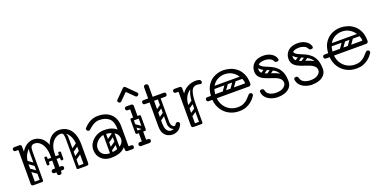

<svg xmlns="http://www.w3.org/2000/svg" viewBox="-17 -1491 4495 2268"><g transform="rotate(-20 2230.5 -357.5)"><path d="M124 -250Q124 -341 152.5 -398Q181 -455 224 -482Q267 -509 310 -509Q354 -509 396 -484Q438 -459 465 -402.5Q492 -346 492 -250H437Q437 -322 418.5 -368Q400 -414 371 -436.5Q342 -459 310 -459Q279 -459 244 -436.5Q209 -414 184 -368Q159 -322 159 -250ZM131 0Q104 0 104 -26V-475Q104 -501 131 -501Q159 -501 159 -475V-26Q159 0 131 0ZM464 -8Q437 -8 437 -34V-274Q437 -300 464 -300Q492 -300 492 -274V-34Q492 -8 464 -8ZM798 0Q771 0 771 -26V-256Q771 -282 798 -282Q826 -282 826 -256V-26Q826 0 798 0ZM457 -252Q457 -388 507.5 -449.5Q558 -511 635 -511Q668 -511 701.5 -498.5Q735 -486 763.5 -457Q792 -428 809 -377.5Q826 -327 826 -252H771Q771 -329 750 -374.5Q729 -420 698 -440.5Q667 -461 635 -461Q601 -461 568 -438.5Q535 -416 513.5 -370Q492 -324 492 -252ZM155 -476Q153 -463 146 -459Q142 -452 121 -452H70Q58 -452 51 -459Q45 -465 45 -476Q45 -488 51 -493Q58 -500 70 -500H121Q132 -500 138 -498.5Q144 -497 145 -495Q149 -491 152 -486Q155 -481 155 -476ZM689 -118Q679 -133 693 -142L770 -196Q785 -206 794 -192Q805 -177 791 -168L714 -113Q708 -109 701 -110Q694 -111 689 -118ZM689 -216Q679 -231 693 -240L770 -294Q785 -304 794 -290Q805 -275 791 -266L714 -211Q708 -207 701 -208Q694 -209 689 -216ZM693 0Q676 0 676 -17V-379Q676 -396 693 -396Q711 -396 711 -380V-18Q711 0 693 0ZM310 -459Q278 -459 266.5 -440Q255 -421 255 -376V-281H220V-379Q220 -424 242.5 -451Q265 -478 293 -478ZM635 -461 639 -479Q711 -463 711 -389V-281H676V-376Q676 -421 669 -441Q662 -461 635 -461ZM114 -17Q114 -35 132 -35H235Q253 -35 253 -17Q253 0 234 0H131Q114 0 114 -17ZM678 -17Q678 -35 696 -35H799Q817 -35 817 -17Q817 0 798 0H695Q678 0 678 -17ZM556 -215Q556 -198 539 -198H385Q368 -198 368 -215Q368 -233 384 -233H538Q556 -233 556 -215ZM534 -178V-212Q534 -221 538 -225Q542 -229 551 -229Q561 -229 565 -225Q568 -222 568 -213V-179Q568 -161 550 -161Q534 -161 534 -178ZM568 -251V-217Q568 -208 565 -205Q561 -201 551 -201Q542 -201 538 -205Q534 -209 534 -218V-252Q534 -269 550 -269Q568 -269 568 -251ZM360 -178V-212Q360 -221 364 -225Q368 -229 377 -229Q382 -229 385.5 -228Q389 -227 391 -225Q394 -222 394 -213V-179Q394 -161 376 -161Q360 -161 360 -178ZM394 -251V-217Q394 -208 391 -205Q389 -203 385.5 -202Q382 -201 377 -201Q368 -201 364 -205Q360 -209 360 -218V-252Q360 -269 376 -269Q394 -269 394 -251ZM130 -198Q140 -211 153 -202L247 -136Q261 -127 250 -111Q240 -98 227 -107L133 -173Q128 -177 126.5 -184Q125 -191 130 -198ZM130 -296Q140 -309 153 -300L247 -234Q261 -225 250 -209Q240 -196 227 -205L133 -271Q128 -275 126.5 -282Q125 -289 130 -296ZM237 0Q220 0 220 -17V-349Q220 -366 237 -366Q255 -366 255 -350V-18Q255 0 237 0ZM141 0Q124 0 124 -17V-349Q124 -366 141 -366Q159 -366 159 -350V-18Q159 0 141 0ZM387 -75Q387 -86 394 -92Q401 -99 413 -99H462Q474 -99 481 -93Q488 -86 488 -75Q488 -63 481 -56Q474 -50 462 -50H413Q401 -50 394 -57Q387 -63 387 -75ZM541 -75Q541 -63 534 -57Q527 -50 515 -50H466Q455 -50 447 -56Q440 -63 440 -75Q440 -86 447 -93Q455 -99 466 -99H515Q527 -99 534 -92Q541 -86 541 -75Z M1289 -24Q1289 -29 1292 -34Q1295 -39 1299 -43Q1301 -45 1306.5 -46.5Q1312 -48 1323 -48H1374Q1386 -48 1393 -41Q1399 -36 1399 -24Q1399 -13 1393 -7Q1386 0 1374 0H1323Q1302 0 1298 -7Q1291 -11 1289 -24ZM1104 10Q1029 10 982.5 -34.5Q936 -79 936 -149Q936 -198 963 -238Q990 -278 1035.5 -302.5Q1081 -327 1134 -327Q1195 -327 1233.5 -311Q1272 -295 1289 -278Q1289 -379 1244 -418.5Q1199 -458 1122 -458Q1085 -458 1051.5 -439.5Q1018 -421 996 -400Q985 -389 978.5 -385Q972 -381 966 -381Q953 -381 944 -393Q938 -401 938 -409Q938 -417 946 -425Q985 -467 1028 -488.5Q1071 -510 1122 -510Q1226 -510 1284 -454Q1342 -398 1342 -300V-26Q1342 0 1314 0Q1287 0 1287 -26V-58Q1251 -18 1204 -4Q1157 10 1104 10ZM1114 -46Q1154 -46 1194.5 -59Q1235 -72 1262 -98Q1289 -124 1289 -161Q1289 -204 1264 -229Q1239 -254 1201.5 -265.5Q1164 -277 1127 -277Q1094 -277 1062.5 -259Q1031 -241 1010.5 -212Q990 -183 990 -150Q990 -104 1020.5 -75Q1051 -46 1114 -46ZM1121 -78Q1111 -93 1125 -102L1202 -156Q1217 -166 1226 -152Q1237 -137 1223 -128L1146 -73Q1140 -69 1133 -70Q1126 -71 1121 -78ZM1121 -176Q1111 -191 1125 -200L1202 -254Q1217 -264 1226 -250Q1237 -235 1223 -226L1146 -171Q1140 -167 1133 -168Q1126 -169 1121 -176ZM1221 -17Q1204 -17 1204 -34V-287Q1204 -304 1221 -304Q1239 -304 1239 -288V-35Q1239 -17 1221 -17ZM1125 -17Q1108 -17 1108 -34V-287Q1108 -304 1125 -304Q1143 -304 1143 -288V-35Q1143 -17 1125 -17Z M1479 -452Q1467 -452 1460 -459Q1454 -465 1454 -476Q1454 -488 1460 -493Q1467 -500 1479 -500H1530Q1541 -500 1547 -498.5Q1553 -497 1554 -495Q1562 -487 1562 -476Q1561 -465 1555 -459Q1552 -456 1546.5 -454Q1541 -452 1530 -452ZM1471 -170Q1471 -187 1488 -187H1585Q1602 -187 1602 -170Q1602 -152 1586 -152H1488Q1481 -152 1476 -156.5Q1471 -161 1471 -170ZM1536 -3Q1509 -3 1509 -29V-158Q1509 -184 1536 -184Q1564 -184 1564 -158V-29Q1564 -3 1536 -3ZM1536 -314Q1509 -314 1509 -340V-474Q1509 -500 1536 -500Q1564 -500 1564 -474V-340Q1564 -314 1536 -314ZM1471 -332Q1471 -349 1488 -349H1585Q1602 -349 1602 -332Q1602 -314 1586 -314H1488Q1481 -314 1476 -318.5Q1471 -323 1471 -332ZM1476 -267Q1486 -280 1499 -271L1593 -205Q1607 -196 1596 -180Q1586 -167 1573 -176L1479 -242Q1474 -246 1472.5 -253Q1471 -260 1476 -267ZM1584 -153Q1567 -153 1567 -170V-326Q1567 -343 1584 -343Q1602 -343 1602 -327V-171Q1602 -153 1584 -153ZM1488 -153Q1471 -153 1471 -170V-326Q1471 -343 1488 -343Q1506 -343 1506 -327V-171Q1506 -153 1488 -153ZM1459 -25Q1459 -36 1466 -42Q1473 -49 1485 -49H1534Q1546 -49 1553 -43Q1560 -36 1560 -25Q1560 -13 1553 -6Q1546 0 1534 0H1485Q1473 0 1466 -7Q1459 -13 1459 -25ZM1613 -25Q1613 -13 1606 -7Q1599 0 1587 0H1538Q1527 0 1519 -6Q1512 -13 1512 -25Q1512 -36 1519 -43Q1527 -49 1538 -49H1587Q1599 -49 1606 -42Q1613 -36 1613 -25ZM1441 -574Q1435 -568 1426 -568Q1416 -568 1408 -576Q1399 -585 1399 -594Q1399 -602 1406 -609L1513 -716Q1522 -725 1531 -725Q1540 -725 1549 -716L1656 -609Q1663 -602 1663 -594Q1663 -585 1654 -576Q1646 -568 1636 -568Q1627 -568 1621 -574L1531 -663Z M1881 0Q1850 0 1820.5 -14Q1791 -28 1772 -61Q1753 -94 1753 -150V-640Q1753 -650 1760.5 -658Q1768 -666 1782 -666Q1794 -666 1802 -657.5Q1810 -649 1810 -640Q1810 -572 1809.5 -516Q1809 -460 1809 -407.5Q1809 -355 1808.5 -299Q1808 -243 1808 -175Q1808 -105 1829 -77.5Q1850 -50 1881 -50Q1901 -50 1919.5 -62Q1938 -74 1951 -99Q1962 -120 1979 -120Q1983 -120 1989 -118Q2005 -112 2005 -93Q2005 -86 2002 -80Q1980 -35 1948 -17.5Q1916 0 1881 0ZM1696 -450Q1670 -450 1670 -475Q1670 -500 1696 -500H1948Q1974 -500 1974 -475Q1974 -450 1948 -450ZM1875 -485Q1892 -485 1892 -468V-154Q1892 -137 1875 -137Q1857 -137 1857 -153V-467Q1857 -485 1875 -485ZM1951 -99V-73Q1931 -52 1909 -60Q1887 -68 1872 -92Q1857 -116 1857 -144V-252H1892V-157Q1892 -127 1903.5 -109Q1915 -91 1929.5 -88Q1944 -85 1951 -99ZM1804 -299Q1789 -288 1780 -302Q1776 -307 1775.5 -314Q1775 -321 1783 -327L1860 -381Q1875 -391 1885 -377Q1889 -371 1888.5 -364.5Q1888 -358 1881 -353ZM1802 -200Q1787 -189 1778 -203Q1774 -208 1773.5 -215Q1773 -222 1781 -228L1858 -282Q1873 -292 1883 -278Q1887 -272 1886.5 -265.5Q1886 -259 1879 -254Z M2129 -240Q2129 -331 2160 -389.5Q2191 -448 2242 -476.5Q2293 -505 2351 -505Q2372 -505 2390 -500Q2401 -497 2408 -490Q2415 -483 2415 -472Q2415 -448 2395 -448Q2388 -448 2375 -451.5Q2362 -455 2350 -455Q2304 -455 2263.5 -433.5Q2223 -412 2197.5 -366.5Q2172 -321 2172 -249ZM2144 0Q2117 0 2117 -26V-474Q2117 -500 2144 -500Q2172 -500 2172 -474V-26Q2172 0 2144 0ZM2169 -476Q2169 -470 2165.5 -465.5Q2162 -461 2160 -459Q2157 -456 2151.5 -454Q2146 -452 2135 -452H2084Q2072 -452 2065 -459Q2059 -465 2059 -476Q2059 -487 2065 -493Q2072 -500 2084 -500H2135Q2146 -500 2152 -498.5Q2158 -497 2159 -495Q2163 -491 2166 -486Q2169 -481 2169 -476ZM2239 0Q2223 0 2223 -16V-245Q2223 -338 2240 -389Q2257 -440 2285 -460.5Q2313 -481 2347 -481L2350 -455Q2295 -455 2276.5 -400.5Q2258 -346 2258 -246V-16Q2258 0 2242 0ZM2126 -17Q2126 -35 2144 -35H2240Q2258 -35 2258 -17Q2258 0 2239 0H2143Q2126 0 2126 -17ZM2172 -221Q2157 -210 2148 -224Q2144 -229 2143.5 -236Q2143 -243 2151 -249L2228 -303Q2243 -313 2253 -299Q2257 -293 2256.5 -286.5Q2256 -280 2249 -275ZM2170 -122Q2155 -111 2146 -125Q2142 -130 2141.5 -137Q2141 -144 2149 -150L2226 -204Q2241 -214 2251 -200Q2255 -194 2254.5 -187.5Q2254 -181 2247 -176Z M2716 10Q2646 10 2590.5 -19.5Q2535 -49 2500.5 -102Q2466 -155 2460 -225H2416Q2390 -225 2390 -250Q2390 -275 2416 -275H2460Q2465 -358 2501 -410Q2537 -462 2589.5 -486Q2642 -510 2698 -510Q2737 -510 2780.5 -497.5Q2824 -485 2861.5 -455.5Q2899 -426 2923 -376.5Q2947 -327 2947 -253Q2947 -245 2941 -235Q2935 -225 2921 -225H2515Q2521 -170 2548 -128.5Q2575 -87 2618.5 -63.5Q2662 -40 2716 -40Q2759 -40 2789 -54.5Q2819 -69 2840 -89.5Q2861 -110 2877 -129Q2883 -137 2889.5 -141.5Q2896 -146 2903 -146Q2907 -146 2912.5 -144.5Q2918 -143 2921 -141Q2931 -134 2931 -120Q2931 -114 2926 -106Q2921 -98 2903 -76Q2891 -61 2867 -41Q2843 -21 2805.5 -5.5Q2768 10 2716 10ZM2515 -276H2883Q2891 -276 2891 -283Q2891 -303 2879 -332.5Q2867 -362 2843 -391.5Q2819 -421 2782.5 -440.5Q2746 -460 2696 -460Q2652 -460 2612.5 -440.5Q2573 -421 2546.5 -380.5Q2520 -340 2515 -276ZM2801 -372H2904V-337H2801ZM2695 -366Q2708 -356 2699 -343L2633 -249Q2624 -235 2608 -246Q2595 -256 2604 -269L2670 -363Q2674 -368 2681 -369.5Q2688 -371 2695 -366ZM2793 -366Q2806 -356 2797 -343L2731 -249Q2722 -235 2706 -246Q2693 -256 2702 -269L2768 -363Q2772 -368 2779 -369.5Q2786 -371 2793 -366ZM2497 -259Q2497 -276 2514 -276H2846Q2863 -276 2863 -259Q2863 -241 2847 -241H2515Q2497 -241 2497 -259ZM2497 -355Q2497 -372 2514 -372H2846Q2863 -372 2863 -355Q2863 -337 2847 -337H2515Q2497 -337 2497 -355Z M3196 10Q3177 10 3150 4.5Q3123 -1 3096 -14.5Q3069 -28 3048.5 -52.5Q3028 -77 3022 -114Q3022 -116 3022 -117.5Q3022 -119 3022 -120Q3022 -142 3047 -142H3050Q3072 -142 3078 -117Q3085 -89 3105 -73.5Q3125 -58 3151 -52Q3177 -46 3200 -46Q3261 -46 3293.5 -71Q3326 -96 3326 -124Q3326 -157 3305.5 -177Q3285 -197 3252 -210Q3219 -223 3182.5 -234.5Q3146 -246 3113 -262Q3080 -278 3059.5 -304Q3039 -330 3039 -372Q3039 -430 3081 -470Q3123 -510 3202 -510Q3259 -510 3302.5 -483.5Q3346 -457 3356 -415Q3357 -413 3357 -408Q3357 -388 3332 -388H3327Q3316 -388 3310 -394Q3304 -400 3299 -410Q3289 -431 3260 -443Q3231 -455 3202 -455Q3151 -455 3122.5 -434.5Q3094 -414 3094 -374Q3094 -345 3114.5 -328Q3135 -311 3168 -299.5Q3201 -288 3237.5 -277Q3274 -266 3307 -248.5Q3340 -231 3360.5 -201.5Q3381 -172 3381 -123Q3381 -62 3331.5 -26Q3282 10 3196 10ZM3346 -123Q3346 -189 3327 -228Q3308 -267 3278 -289Q3248 -311 3214 -324Q3180 -337 3150 -350.5Q3120 -364 3101 -385Q3082 -406 3082 -445L3117 -447Q3117 -421 3136 -405.5Q3155 -390 3185 -378.5Q3215 -367 3249 -351Q3283 -335 3313 -308.5Q3343 -282 3362 -237.5Q3381 -193 3381 -123ZM3195 -363Q3201 -356 3199 -349.5Q3197 -343 3191 -339L3131 -297Q3116 -287 3105 -300Q3095 -313 3110 -325L3170 -367Q3184 -377 3195 -363ZM3266 -337Q3271 -330 3269.5 -323.5Q3268 -317 3261 -313L3201 -271Q3187 -261 3176 -274Q3165 -288 3181 -299L3241 -341Q3254 -351 3266 -337Z M3627 10Q3608 10 3581 4.5Q3554 -1 3527 -14.5Q3500 -28 3479.5 -52.5Q3459 -77 3453 -114Q3453 -116 3453 -117.5Q3453 -119 3453 -120Q3453 -142 3478 -142H3481Q3503 -142 3509 -117Q3516 -89 3536 -73.5Q3556 -58 3582 -52Q3608 -46 3631 -46Q3692 -46 3724.5 -71Q3757 -96 3757 -124Q3757 -157 3736.5 -177Q3716 -197 3683 -210Q3650 -223 3613.5 -234.5Q3577 -246 3544 -262Q3511 -278 3490.5 -304Q3470 -330 3470 -372Q3470 -430 3512 -470Q3554 -510 3633 -510Q3690 -510 3733.5 -483.5Q3777 -457 3787 -415Q3788 -413 3788 -408Q3788 -388 3763 -388H3758Q3747 -388 3741 -394Q3735 -400 3730 -410Q3720 -431 3691 -443Q3662 -455 3633 -455Q3582 -455 3553.5 -434.5Q3525 -414 3525 -374Q3525 -345 3545.5 -328Q3566 -311 3599 -299.5Q3632 -288 3668.5 -277Q3705 -266 3738 -248.5Q3771 -231 3791.5 -201.5Q3812 -172 3812 -123Q3812 -62 3762.5 -26Q3713 10 3627 10ZM3777 -123Q3777 -189 3758 -228Q3739 -267 3709 -289Q3679 -311 3645 -324Q3611 -337 3581 -350.5Q3551 -364 3532 -385Q3513 -406 3513 -445L3548 -447Q3548 -421 3567 -405.5Q3586 -390 3616 -378.5Q3646 -367 3680 -351Q3714 -335 3744 -308.5Q3774 -282 3793 -237.5Q3812 -193 3812 -123ZM3626 -363Q3632 -356 3630 -349.5Q3628 -343 3622 -339L3562 -297Q3547 -287 3536 -300Q3526 -313 3541 -325L3601 -367Q3615 -377 3626 -363ZM3697 -337Q3702 -330 3700.5 -323.5Q3699 -317 3692 -313L3632 -271Q3618 -261 3607 -274Q3596 -288 3612 -299L3672 -341Q3685 -351 3697 -337Z M4190 10Q4120 10 4064.5 -19.5Q4009 -49 3974.5 -102Q3940 -155 3934 -225H3890Q3864 -225 3864 -250Q3864 -275 3890 -275H3934Q3939 -358 3975 -410Q4011 -462 4063.5 -486Q4116 -510 4172 -510Q4211 -510 4254.5 -497.5Q4298 -485 4335.5 -455.5Q4373 -426 4397 -376.5Q4421 -327 4421 -253Q4421 -245 4415 -235Q4409 -225 4395 -225H3989Q3995 -170 4022 -128.5Q4049 -87 4092.5 -63.5Q4136 -40 4190 -40Q4233 -40 4263 -54.5Q4293 -69 4314 -89.5Q4335 -110 4351 -129Q4357 -137 4363.5 -141.5Q4370 -146 4377 -146Q4381 -146 4386.5 -144.5Q4392 -143 4395 -141Q4405 -134 4405 -120Q4405 -114 4400 -106Q4395 -98 4377 -76Q4365 -61 4341 -41Q4317 -21 4279.5 -5.5Q4242 10 4190 10ZM3989 -276H4357Q4365 -276 4365 -283Q4365 -303 4353 -332.5Q4341 -362 4317 -391.5Q4293 -421 4256.5 -440.5Q4220 -460 4170 -460Q4126 -460 4086.5 -440.5Q4047 -421 4020.5 -380.5Q3994 -340 3989 -276ZM4275 -372H4378V-337H4275ZM4169 -366Q4182 -356 4173 -343L4107 -249Q4098 -235 4082 -246Q4069 -256 4078 -269L4144 -363Q4148 -368 4155 -369.5Q4162 -371 4169 -366ZM4267 -366Q4280 -356 4271 -343L4205 -249Q4196 -235 4180 -246Q4167 -256 4176 -269L4242 -363Q4246 -368 4253 -369.5Q4260 -371 4267 -366ZM3971 -259Q3971 -276 3988 -276H4320Q4337 -276 4337 -259Q4337 -241 4321 -241H3989Q3971 -241 3971 -259ZM3971 -355Q3971 -372 3988 -372H4320Q4337 -372 4337 -355Q4337 -337 4321 -337H3989Q3971 -337 3971 -355Z"/></g></svg>

Font: Agu Display Uzo
Style: Regular
Weight: 400
Designer: Oluwaseun Badejo
Version: Version 1.103